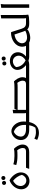

<svg xmlns="http://www.w3.org/2000/svg" viewBox="2015 -2815 1060 5130"><g transform="rotate(-90 2545.0 -250.0)"><path d="M354 -636C385 -636 408 -658 408 -690C408 -722 385 -744 354 -744C323 -744 300 -722 300 -690C300 -658 323 -636 354 -636ZM223 -618C254 -618 277 -640 277 -672C277 -704 254 -726 223 -726C192 -726 169 -704 169 -672C169 -640 192 -618 223 -618ZM296 -524H288C155 -473 52 -348 52 -212C52 -83 145 8 272 8C401 8 504 -82 504 -224C504 -328 419 -457 296 -524ZM288 -77C195 -77 140 -154 140 -228C140 -343 230 -404 279 -431C352 -375 418 -284 438 -194C413 -128 358 -77 288 -77Z M1136 -406H1124C1084 -395 1024 -394 972 -394H940C872 -394 790 -401 728 -422H720L700 -346C777 -322 855 -314 936 -314H972C1030 -314 1054 -315 1093 -321C1134 -273 1156 -215 1156 -171C1156 -106 1117 -85 1067 -85H628L600 -8V0H1046C1184 0 1248 -74 1248 -177C1248 -272 1185 -358 1136 -406Z M1861 -85C1863 -108 1864 -131 1864 -156C1864 -329 1737 -476 1604 -476C1491 -476 1368 -364 1368 -224C1368 -71 1492 0 1636 0H1763C1752 62 1733 117 1699 165C1665 175 1630 180 1576 180C1524 180 1462 168 1412 140H1404L1372 212C1372 212 1451 260 1560 260C1715 260 1813 166 1849 0H1956L1976 -20V-85ZM1656 -85C1533 -85 1460 -138 1460 -226C1460 -294 1499 -366 1586 -411C1723 -370 1772 -239 1772 -132C1772 -116 1772 -100 1771 -85Z M3026 -85C3040 -112 3047 -144 3047 -179C3047 -273 2984 -359 2935 -406H2923C2883 -395 2823 -394 2771 -394H2201L2175 -329V-440H2167L2083 -428V-160C2083 -131 2086 -104 2090 -85H1956L1936 -65V0H3150L3170 -20V-85ZM2866 -85H2175V-309H2771C2831 -309 2854 -310 2896 -317C2934 -271 2955 -215 2955 -173C2955 -106 2916 -85 2866 -85Z M3546 -628C3577 -628 3600 -650 3600 -682C3600 -714 3577 -736 3546 -736C3515 -736 3492 -714 3492 -682C3492 -650 3515 -628 3546 -628ZM3415 -610C3446 -610 3469 -632 3469 -664C3469 -696 3446 -718 3415 -718C3384 -718 3361 -696 3361 -664C3361 -632 3384 -610 3415 -610ZM3805 -85H3602C3667 -139 3714 -215 3714 -304C3714 -421 3620 -516 3480 -516C3335 -516 3242 -419 3242 -318C3242 -223 3297 -142 3369 -85H3170L3150 -65V0H3390C3421 0 3455 -7 3489 -19C3524 -7 3559 0 3591 0H3786L3806 -20ZM3317 -349C3349 -404 3414 -436 3472 -436C3570 -436 3622 -353 3622 -280C3622 -200 3561 -128 3497 -96C3427 -129 3325 -209 3317 -349Z M4340 -209 4254 -478 4238 -486C4055 -486 3862 -374 3862 -184C3862 -145 3871 -113 3885 -85H3786L3766 -65V0H3974C4011 19 4054 28 4094 28C4161 28 4242 9 4314 -35L4317 -59C4350 -19 4396 0 4470 0L4490 -20V-85C4408 -85 4368 -120 4340 -209ZM4108 -57C4032 -57 3954 -98 3954 -192C3954 -262 4013 -368 4188 -393L4266 -161C4273 -140 4281 -121 4289 -104C4242 -79 4177 -57 4108 -57Z M4710 -172V-760H4702L4618 -748V-160C4618 -131 4621 -104 4625 -85H4490L4470 -65V0H4534C4618 0 4678 -8 4718 -24V-32C4710 -68 4710 -132 4710 -172Z M4902 -748V0H4994V-604C4994 -644 4994 -716 5002 -752V-760Z"/></g></svg>

Font: Kufam Arabic Latin Roman Normal
Style: Regular
Weight: 400
Designer: Wael Morcos & Artur Schmal
Version: Version 1.200;PS 001.200;hotconv 1.0.88;makeotf.lib2.5.64775